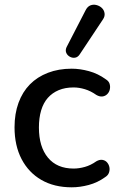

<svg xmlns="http://www.w3.org/2000/svg" viewBox="-20 -790 507 819"><path d="M286 9Q211 9 156.5 -22.5Q102 -54 72 -111.5Q42 -169 42 -247Q42 -305 59 -351.5Q76 -398 107.5 -430Q139 -462 184.5 -479.5Q230 -497 286 -497Q321 -497 359.5 -486.5Q398 -476 431 -452Q444 -444 447.5 -432.5Q451 -421 448.5 -409Q446 -397 437.5 -388.5Q429 -380 417 -378.5Q405 -377 391 -385Q367 -402 342 -409.5Q317 -417 294 -417Q258 -417 230.5 -405.5Q203 -394 184 -372.5Q165 -351 155.5 -319Q146 -287 146 -246Q146 -164 184.5 -117.5Q223 -71 294 -71Q317 -71 342 -78Q367 -85 391 -102Q405 -110 417 -108Q429 -106 436.5 -97.5Q444 -89 446.5 -77.5Q449 -66 445 -54Q441 -42 428 -34Q396 -11 358.5 -1Q321 9 286 9ZM320 -558Q312 -546 300.5 -544Q289 -542 278 -548Q267 -554 262.5 -565Q258 -576 264 -589L345 -746Q353 -762 365.5 -767Q378 -772 391.5 -768.5Q405 -765 414.5 -756Q424 -747 426 -733.5Q428 -720 419 -707Z"/></svg>

Font: Nunito ExtraLight SemiBold
Style: Regular
Weight: 600
Version: Version 3.602